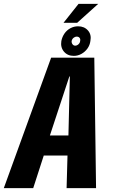

<svg xmlns="http://www.w3.org/2000/svg" viewBox="-53 -975 588 995"><path d="M-33.3 0H119.1L173.8 -169.1H296.8L292.1 0H444.8L435.7 -676.1H212ZM205.6 -273 306.4 -578.9H309L301.6 -273ZM329.3 -685.4Q350.8 -685.4 369.5 -696Q388.2 -706.6 400.5 -723.9Q412.7 -741.2 415.4 -762.4Q421.9 -795.4 402.9 -817Q383.9 -838.7 351.8 -838.7Q330.4 -838.7 311.9 -828.8Q293.5 -818.9 281.4 -801.7Q269.3 -784.4 264.9 -762.4Q259.7 -729.9 278.3 -707.6Q297 -685.4 329.3 -685.4ZM336.5 -738.4Q328.2 -738.4 322.8 -745.6Q317.5 -752.8 318.2 -762.3Q320.6 -773 328.3 -779.1Q336.1 -785.3 344.4 -785.3Q353.9 -785.3 359.2 -779.1Q364.6 -773 362.3 -762.3Q361.5 -752.8 353.7 -745.6Q346 -738.4 336.5 -738.4ZM276.2 -856.9H347L456 -955H354.1Z"/></svg>

Font: Anybody Thin Condensed
Style: Italic
Weight: 100
Width: 3
Italic angle: -10°
Version: Version 1.113;gftools[0.9.25]